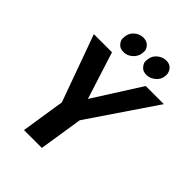

<svg xmlns="http://www.w3.org/2000/svg" viewBox="-240 -974 1094 1094"><g transform="rotate(45 306.5 -427.0)"><path d="M195 -668 286 -383 467 -668H613L339 -264L298 0H154L195 -264L49 -668ZM321 -786Q317 -756 293.5 -735.5Q270 -715 240.5 -715Q211 -715 196.5 -733Q182 -751 182 -765Q182 -809 207.5 -831.5Q233 -854 262.5 -854Q292 -854 307 -836.5Q322 -819 322 -805.5Q322 -792 321 -786ZM506 -797Q506 -760 480 -737.5Q454 -715 425 -715Q396 -715 381 -733Q366 -751 366 -765Q366 -809 392 -831.5Q418 -854 447 -854Q476 -854 491 -836Q506 -818 506 -797Z"/></g></svg>

Font: Rambla
Style: Bold Italic
Weight: 700
Italic angle: -12°
Designer: Martin Sommaruga
Foundry: Martin Sommaruga
Version: Version 1.001